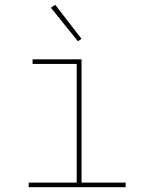

<svg xmlns="http://www.w3.org/2000/svg" viewBox="-20 -776 640 796"><path d="M99 0V-19H298V-511H115V-530H318V-19H501V0ZM303 -605 191 -744 209 -756 318 -615Z"/></svg>

Font: Iosevka Slab Thin Extended
Style: Regular
Weight: 100
Width: 7
Monospace: yes
Designer: Belleve Invis
Foundry: Belleve Invis
Version: Version 11.1.1; ttfautohint (v1.8.3)